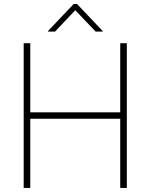

<svg xmlns="http://www.w3.org/2000/svg" viewBox="-20 -918 735 938"><path d="M95.7 -707H127.9V-369.1H567.4V-707H599.6V0H567.4V-337.9H127.9V0H95.7ZM347.7 -868.2 249 -763.7H214.8V-766.6L339.8 -898.4H356.4L481.4 -766.6V-763.7H447.3Z"/></svg>

Font: Pretendard JP Thin
Style: Regular
Weight: 100
Designer: Base glyphs from Inter by Rasmus Andersson; Hangeul glyphs from Noto Sans CJK(Source Han Sans) by Jang Soo-young and Kan
Foundry: Kil Hyung-jin
Version: Version 1.309